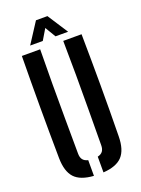

<svg xmlns="http://www.w3.org/2000/svg" viewBox="-178 -1046 827 1129"><g transform="rotate(-20 235.0 -481.0)"><path d="M48.4 -160Q46.4 -320.1 46.4 -480.2Q46.4 -640.3 48.4 -800H162.9Q161.3 -693.5 161 -583.8Q160.6 -474 161.3 -364.3Q161.9 -254.6 162.5 -147.8Q162.5 -123.5 172.8 -109.9Q183 -96.2 205.6 -90.8V7.5Q122.8 2.1 86.2 -37.3Q49.7 -76.8 48.4 -160ZM265.2 7.5V-90.8Q287.5 -96.2 297.4 -110Q307.3 -123.8 307.3 -147.8Q308.1 -254.6 308.8 -364.3Q309.4 -474 309.3 -583.8Q309.1 -693.5 307.3 -800H421.9Q424.1 -640.3 424.3 -480.2Q424.4 -320.1 421.9 -160Q420.8 -76.8 384.2 -37.3Q347.6 2.1 265.2 7.5ZM115.2 -840.8 198.1 -968.8H269.8L352.7 -840.8H273.9L234 -907.5L194.2 -840.8Z"/></g></svg>

Font: Big Shoulders Stencil Text Thin
Style: Regular
Weight: 100
Designer: Patric King
Foundry: XO Type Co
Version: Version 2.001